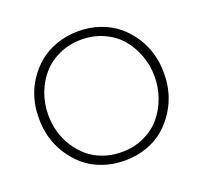

<svg xmlns="http://www.w3.org/2000/svg" viewBox="-130 -900 1131 1069"><g transform="rotate(-20 435.0 -366.0)"><path d="M64.9 -358.9V-375Q64.9 -430.2 80.3 -484.1Q95.7 -538.1 127.2 -585.9Q158.7 -633.8 202.4 -670.2Q246.1 -706.5 306.4 -727.8Q366.7 -749 436 -749Q504.9 -749 564.9 -727.8Q625 -706.5 668.5 -670.2Q711.9 -633.8 743.2 -585.9Q774.4 -538.1 789.8 -484.1Q805.2 -430.2 805.2 -375V-358.9Q805.2 -305.2 790.5 -252.2Q775.9 -199.2 745.4 -150.6Q714.8 -102.1 672.1 -64.7Q629.4 -27.3 568.4 -5.1Q507.3 17.1 436 17.1Q364.7 17.1 303.5 -5.1Q242.2 -27.3 199.2 -64.7Q156.2 -102.1 125.2 -150.6Q94.2 -199.2 79.6 -252.2Q64.9 -305.2 64.9 -358.9ZM436 -33.2Q508.8 -33.2 569.1 -61.3Q629.4 -89.4 668.5 -136.5Q707.5 -183.6 728.8 -242.9Q750 -302.2 750 -366.2Q750 -432.1 728 -492.4Q706.1 -552.7 666.7 -598.6Q627.4 -644.5 567.4 -671.9Q507.3 -699.2 436 -699.2Q364.3 -699.2 304 -671.9Q243.7 -644.5 203.9 -598.6Q164.1 -552.7 142.1 -492.4Q120.1 -432.1 120.1 -366.2Q120.1 -315.4 133.5 -266.8Q147 -218.3 173.8 -176Q200.7 -133.8 237.8 -101.8Q274.9 -69.8 326.2 -51.5Q377.4 -33.2 436 -33.2Z"/></g></svg>

Font: Sora ExtraLight
Style: Regular
Weight: 200
Designer: Jonathan Barnbrook, Julián Moncada
Foundry: Barnbrook Fonts
Version: Version 2.000